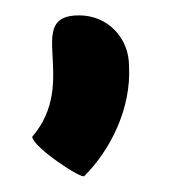

<svg xmlns="http://www.w3.org/2000/svg" viewBox="-20 -149 220 250"><path d="M22 29C22 42 88 86 90 80C124 46 151 -8 148 -63C148 -100 120 -129 83 -129C10 -129 84 -43 22 29Z"/></svg>

Font: Ampere
Style: Cnd
Weight: 400
Version: Version 1